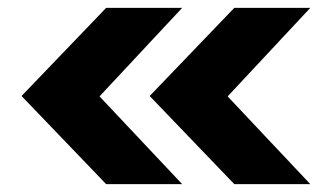

<svg xmlns="http://www.w3.org/2000/svg" viewBox="-20 -550 842 490"><path d="M445 -80H251L35 -305L251 -530H445L234 -304ZM772 -80H578L362 -305L578 -530H772L561 -304Z"/></svg>

Font: Be Vietnam Black
Style: Regular
Weight: 900
Designer: Lam Bao; Tony Le; Vietanh Nguyen
Foundry: Yellow Type Foundry
Version: Version 5.000